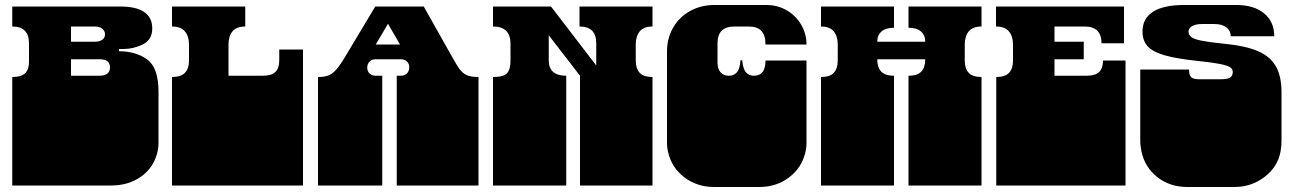

<svg xmlns="http://www.w3.org/2000/svg" viewBox="-20 -742 5176 768"><path d="M29 -171V-172Q29 -185 29 -191Q29 -197 29 -209V-260Q29 -269 29 -273.5Q29 -278 29 -282.5Q29 -287 29 -296V-297Q29 -310 29 -316Q29 -322 29 -334V-434Q65 -434 80.5 -449Q96 -464 96 -495V-569Q96 -636 29 -636V-716H460Q589 -716 589 -628Q589 -583 551.5 -564.5Q514 -546 474 -546H456V-537Q524 -537 569 -504Q614 -471 614 -375V-334Q614 -321 614 -315Q614 -309 614 -297V-296Q614 -287 614 -282.5Q614 -278 614 -273.5Q614 -269 614 -260V-209Q614 -196 614 -190Q614 -184 614 -172V-171Q614 -164 613.5 -157.5Q613 -151 612 -145.5Q611 -140 610 -135Q596 -73 545.5 -36.5Q495 0 425 0H29V-135Q29 -144 29 -148.5Q29 -153 29 -157.5Q29 -162 29 -171ZM420 -472Q420 -505 379 -505H264V-439H378Q398 -439 409 -447.5Q420 -456 420 -472ZM400 -604Q400 -618 389.5 -627Q379 -636 359 -636H264V-575H358Q378 -575 389 -583Q400 -591 400 -604Z M668 -171V-172Q668 -185 668 -191Q668 -197 668 -209V-260Q668 -269 668 -273.5Q668 -278 668 -282.5Q668 -287 668 -296V-297Q668 -310 668 -316Q668 -322 668 -334V-434Q704 -434 720 -451Q736 -468 736 -500V-564Q736 -597 719.5 -616.5Q703 -636 668 -636V-716H961V-636Q926 -636 910 -616.5Q894 -597 894 -564V-439H1030Q1066 -439 1081.5 -454Q1097 -469 1097 -500V-544H1192V-334Q1192 -321 1192 -315Q1192 -309 1192 -297V-296Q1192 -287 1192 -282.5Q1192 -278 1192 -273.5Q1192 -269 1192 -260V-209Q1192 -196 1192 -190Q1192 -184 1192 -172V-171Q1192 -162 1192 -157.5Q1192 -153 1192 -148.5Q1192 -144 1192 -135V0H668V-135Q668 -144 668 -148.5Q668 -153 668 -157.5Q668 -162 668 -171Z M1252 -171V-172Q1252 -185 1252 -191Q1252 -197 1252 -209V-260Q1252 -269 1252 -273.5Q1252 -278 1252 -282.5Q1252 -287 1252 -296V-297Q1252 -310 1252 -316Q1252 -322 1252 -334V-434Q1277 -434 1293 -440Q1309 -446 1324 -462.5Q1339 -479 1360 -514L1481 -716H1675L1787 -517Q1808 -479 1820 -463.5Q1832 -448 1848 -441Q1864 -434 1894 -434V0H1567V-135Q1567 -144 1567 -148.5Q1567 -153 1567 -157.5Q1567 -162 1567 -171V-172Q1567 -185 1567 -191Q1567 -197 1567 -209V-260Q1567 -269 1567 -273.5Q1567 -278 1567 -282.5Q1567 -287 1567 -296V-297Q1567 -310 1567 -316Q1567 -322 1567 -334V-439H1583Q1599 -439 1608 -448.5Q1617 -458 1617 -473Q1617 -487 1608 -496Q1599 -505 1583 -505H1483Q1466 -505 1457.5 -495Q1449 -485 1449 -472Q1449 -456 1459 -447.5Q1469 -439 1483 -439H1509V0H1252V-135Q1252 -144 1252 -148.5Q1252 -153 1252 -157.5Q1252 -162 1252 -171ZM1580 -564 1532 -647 1483 -564Z M1952 -171V-172Q1952 -185 1952 -191Q1952 -197 1952 -209V-260Q1952 -269 1952 -273.5Q1952 -278 1952 -282.5Q1952 -287 1952 -296V-297Q1952 -310 1952 -316Q1952 -322 1952 -334V-434Q1995 -434 2008.5 -449.5Q2022 -465 2022 -500V-567Q2022 -636 1952 -636V-716H2184L2365 -480V-569Q2365 -636 2298 -636V-716H2590V-636Q2555 -636 2539 -616.5Q2523 -597 2523 -564V-500Q2523 -468 2538.5 -451Q2554 -434 2590 -434V0H2300V-135Q2300 -144 2300 -148.5Q2300 -153 2300 -157.5Q2300 -162 2300 -171V-172Q2300 -185 2300 -191Q2300 -197 2300 -209V-260Q2300 -269 2300 -273.5Q2300 -278 2300 -282.5Q2300 -287 2300 -296V-297Q2300 -310 2300 -316Q2300 -322 2300 -334V-439L2175 -601V-501Q2175 -439 2245 -439V0H1952V-135Q1952 -144 1952 -148.5Q1952 -153 1952 -157.5Q1952 -162 1952 -171Z M2652 -135Q2651 -140 2650 -145.5Q2649 -151 2648.5 -157.5Q2648 -164 2648 -170V-171Q2648 -184 2648 -190Q2648 -196 2648 -209V-260Q2648 -269 2648 -273.5Q2648 -278 2648 -282.5Q2648 -287 2648 -296V-297Q2648 -310 2648 -316Q2648 -322 2648 -334V-536Q2648 -589 2672.5 -631.5Q2697 -674 2740.5 -698Q2784 -722 2837 -722H3045Q3090 -722 3126.5 -701Q3163 -680 3184.5 -643.5Q3206 -607 3206 -564H3042Q3042 -601 3025.5 -618.5Q3009 -636 2974 -636H2918Q2850 -636 2850 -569V-492Q2850 -467 2862 -453Q2874 -439 2896 -439Q2915 -439 2927 -452Q2939 -465 2942 -501H2949Q2952 -465 2964.5 -452Q2977 -439 2996 -439Q3042 -439 3042 -500H3206V-334Q3206 -321 3206 -315Q3206 -309 3206 -297V-296Q3206 -287 3206 -282.5Q3206 -278 3206 -273.5Q3206 -269 3206 -260V-209Q3206 -196 3206 -190Q3206 -184 3206 -172V-171Q3206 -164 3205.5 -157.5Q3205 -151 3204 -145.5Q3203 -140 3202 -135Q3188 -72 3137 -33Q3086 6 3017 6H2837Q2768 6 2717 -33Q2666 -72 2652 -135Z M3264 -171V-172Q3264 -185 3264 -191Q3264 -197 3264 -209V-260Q3264 -269 3264 -273.5Q3264 -278 3264 -282.5Q3264 -287 3264 -296V-297Q3264 -310 3264 -316Q3264 -322 3264 -334V-434Q3300 -434 3315.5 -451Q3331 -468 3331 -500V-564Q3331 -597 3315 -616.5Q3299 -636 3264 -636V-716H3556V-631Q3523 -631 3506 -616Q3489 -601 3489 -575H3681Q3681 -601 3664 -616Q3647 -631 3614 -631V-716H3906V-636Q3871 -636 3855 -616.5Q3839 -597 3839 -564V-500Q3839 -468 3854.5 -451Q3870 -434 3906 -434V0H3614V-135Q3614 -144 3614 -148.5Q3614 -153 3614 -157.5Q3614 -162 3614 -171V-172Q3614 -185 3614 -191Q3614 -197 3614 -209V-260Q3614 -269 3614 -273.5Q3614 -278 3614 -282.5Q3614 -287 3614 -296V-297Q3614 -310 3614 -316Q3614 -322 3614 -334V-439Q3650 -439 3665.5 -456Q3681 -473 3681 -505H3489Q3489 -473 3504.5 -456Q3520 -439 3556 -439V0H3264V-135Q3264 -144 3264 -148.5Q3264 -153 3264 -157.5Q3264 -162 3264 -171Z M3965 -171V-172Q3965 -185 3965 -191Q3965 -197 3965 -209V-260Q3965 -269 3965 -273.5Q3965 -278 3965 -282.5Q3965 -287 3965 -296V-297Q3965 -310 3965 -316Q3965 -322 3965 -334V-434Q4001 -434 4016.5 -451Q4032 -468 4032 -500V-564Q4032 -597 4015.5 -616.5Q3999 -636 3964 -636V-716H4476V-569H4386Q4386 -636 4319 -636H4198V-575H4315V-505H4198V-439H4325Q4361 -439 4376.5 -454Q4392 -469 4392 -500H4482V-334Q4482 -321 4482 -315Q4482 -309 4482 -297V-296Q4482 -287 4482 -282.5Q4482 -278 4482 -273.5Q4482 -269 4482 -260V-209Q4482 -196 4482 -190Q4482 -184 4482 -172V-171Q4482 -162 4482 -157.5Q4482 -153 4482 -148.5Q4482 -144 4482 -135V0H3965V-135Q3965 -144 3965 -148.5Q3965 -153 3965 -157.5Q3965 -162 3965 -171Z M4546 -135Q4544 -146 4542.5 -157Q4541 -168 4541 -178V-180Q4541 -190 4541 -194.5Q4541 -199 4541 -209V-260Q4541 -269 4541 -273.5Q4541 -278 4541 -282.5Q4541 -287 4541 -296V-297Q4541 -310 4541 -316Q4541 -322 4541 -334V-464H4736Q4736 -442 4744.5 -433.5Q4753 -425 4776 -425H4863Q4889 -425 4900 -431.5Q4911 -438 4911 -454Q4911 -466 4900.5 -473Q4890 -480 4860.5 -486Q4831 -492 4773 -498Q4686 -507 4638 -521Q4590 -535 4570 -557.5Q4550 -580 4550 -616Q4550 -668 4592 -695Q4634 -722 4715 -722H4926Q4996 -722 5036.5 -688.5Q5077 -655 5077 -597H4903Q4903 -619 4885.5 -632.5Q4868 -646 4836 -646H4790Q4763 -646 4748.5 -637.5Q4734 -629 4734 -616Q4734 -602 4745.5 -593.5Q4757 -585 4787.5 -579Q4818 -573 4877 -567Q4961 -559 5010.5 -538Q5060 -517 5083 -477.5Q5106 -438 5106 -373V-334Q5106 -321 5106 -315Q5106 -309 5106 -297V-296Q5106 -287 5106 -282.5Q5106 -278 5106 -273.5Q5106 -269 5106 -260V-209Q5106 -199 5106 -194.5Q5106 -190 5106 -180V-178Q5106 -168 5105 -157Q5104 -146 5102 -135Q5091 -75 5038.5 -34.5Q4986 6 4917 6H4730Q4660 6 4610 -33Q4560 -72 4546 -135Z"/></svg>

Font: Danfo
Style: Regular
Weight: 400
Version: Version 1.000;Glyphs 3.2 (3236)